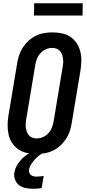

<svg xmlns="http://www.w3.org/2000/svg" viewBox="-20 -943 540 1186"><path d="M206 8Q176 8 147 2Q118 -4 95 -19.5Q72 -35 56 -58.5Q40 -82 33.5 -110Q27 -138 27 -167.5Q27 -197 32 -228L86 -552Q90 -578 98.5 -603Q107 -628 121.5 -650.5Q136 -673 156.5 -691.5Q177 -710 201.5 -722Q226 -734 252 -738.5Q278 -743 303 -743Q333 -743 362 -737Q391 -731 414.5 -715.5Q438 -700 453.5 -676.5Q469 -653 476 -625Q483 -597 482.5 -567.5Q482 -538 477 -507L423 -183Q419 -157 410.5 -132Q402 -107 387.5 -84.5Q373 -62 352.5 -43.5Q332 -25 307.5 -13Q283 -1 257 3.5Q231 8 206 8ZM207 -88Q227 -88 247 -97Q267 -106 281 -122.5Q295 -139 302 -158.5Q309 -178 312 -198L366 -523Q369 -537 370 -551.5Q371 -566 369.5 -579.5Q368 -593 363.5 -605.5Q359 -618 350.5 -628Q342 -638 329 -642.5Q316 -647 302 -647Q282 -647 262 -638Q242 -629 228 -612.5Q214 -596 207 -576.5Q200 -557 197 -537L143 -212Q140 -198 139 -183.5Q138 -169 139.5 -155.5Q141 -142 145.5 -129.5Q150 -117 158.5 -107Q167 -97 180 -92.5Q193 -88 207 -88ZM184 223Q161 223 138 218.5Q115 214 98 201Q81 188 73 166.5Q65 145 69 122Q72 102 82 83.5Q92 65 105.5 49Q119 33 136 20Q153 7 171 -3L180 -8H251L250 0Q233 8 219.5 19Q206 30 194 43.5Q182 57 172 72.5Q162 88 159 105Q158 114 161 123.5Q164 133 171.5 138.5Q179 144 188 146Q197 148 207 148Q217 148 228.5 146.5Q240 145 250 144L237 219Q224 221 211 222Q198 223 184 223ZM190 -847 191 -923H491L490 -847Z"/></svg>

Font: Iosevka Curly
Style: Bold Italic
Weight: 700
Italic angle: -9°
Monospace: yes
Designer: Belleve Invis
Foundry: Belleve Invis
Version: Version 22.1.2; ttfautohint (v1.8.4)